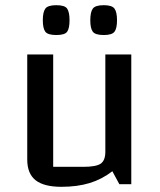

<svg xmlns="http://www.w3.org/2000/svg" viewBox="-20 -710 616 740"><path d="M486 -500V0H440L413 -50Q373 -19 325.5 -4.5Q278 10 217 10Q149 10 117 -15.5Q85 -41 85 -95V-500H185V-67H301Q351 -67 368.5 -79.5Q386 -92 386 -125V-500ZM380 -575Q347 -575 337.5 -588Q328 -601 328 -632Q328 -663 337.5 -676.5Q347 -690 380 -690Q412 -690 421.5 -676.5Q431 -663 431 -632Q431 -601 421.5 -588Q412 -575 380 -575ZM197 -575Q164 -575 154.5 -588Q145 -601 145 -632Q145 -663 154.5 -676.5Q164 -690 197 -690Q230 -690 239 -676.5Q248 -663 248 -632Q248 -601 239 -588Q230 -575 197 -575Z"/></svg>

Font: Changa ExtraLight
Style: Regular
Weight: 400
Version: Version 3.002; ttfautohint (v1.8.2)